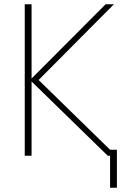

<svg xmlns="http://www.w3.org/2000/svg" viewBox="-20 -730 598 900"><path d="M496 150V0H485L128 -348V0H96V-710H128V-362L475 -710H514L161 -355L496 -28H528V150Z"/></svg>

Font: Geist Thin
Style: Regular
Weight: 400
Designer: Basement.studio, Andrés Briganti, Mateo Zaragoza
Foundry: Basement.studio, Vercel, Andrés Briganti, Guido Ferreyra, Mateo Zaragoza
Version: Version 1.401